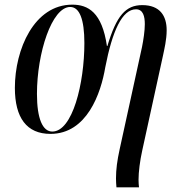

<svg xmlns="http://www.w3.org/2000/svg" viewBox="-20 -566 782 826"><path d="M481 240H578C577 231 576 220 576 207C576 174 582 126 592 81L681 -326C687 -355 697 -395 697 -436C697 -498 668 -544 592 -544C521 -544 481 -499 442 -368H440C419 -513 359 -546 291 -546C127 -546 44 -354 44 -188C44 -59 95 10 197 10C354 10 414 -164 433 -277C463 -431 505 -526 565 -526C596 -526 603 -495 603 -462C603 -433 597 -394 591 -364L495 75C484 125 479 163 479 202C479 215 480 228 481 240ZM205 0C164 0 139 -54 139 -162C139 -338 203 -536 282 -536C322 -536 343 -483 343 -381C343 -207 292 0 205 0Z"/></svg>

Font: Noto Serif Display ExtraCondensed Medium
Style: Italic
Weight: 500
Width: 2
Italic angle: -12°
Designer: Monotype Design Team
Foundry: Monotype Imaging Inc.
Version: Version 2.009